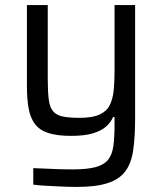

<svg xmlns="http://www.w3.org/2000/svg" viewBox="-20 -530 639 756"><path d="M282 206Q253 206 221.5 204.5Q190 203 161.5 201.5Q133 200 111 197V132Q144 133 171.5 134.5Q199 136 222.5 136.5Q246 137 265 137Q323 137 356.5 128Q390 119 406 98.5Q422 78 426.5 44Q431 10 431 -39V-69H425Q417 -49 398 -32Q379 -15 346 -5Q313 5 260 5Q204 5 169.5 -6.5Q135 -18 117 -42.5Q99 -67 92.5 -104Q86 -141 86 -192V-510H168V-221Q168 -169 172 -138Q176 -107 189.5 -91.5Q203 -76 228 -71Q253 -66 293 -66Q343 -66 371 -78.5Q399 -91 411.5 -115Q424 -139 427.5 -172.5Q431 -206 431 -248V-510H512V-63Q512 10 504.5 61.5Q497 113 473.5 144.5Q450 176 404 191Q358 206 282 206Z"/></svg>

Font: Saira Thin
Style: Regular
Weight: 400
Version: Version 1.101